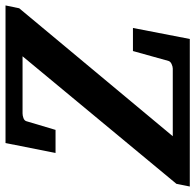

<svg xmlns="http://www.w3.org/2000/svg" viewBox="-47 -685 711 699"><g transform="rotate(-90 308.5 -335.5)"><path d="M627.9 -621.1 162.1 -62H408.2Q415.5 -62 424.6 -66.2Q433.6 -70.3 436 -77.1L472.2 -207H556.2L516.1 0H-21L-11.2 -48.8L453.1 -608.9H245.1Q237.3 -608.9 228.3 -605.7Q219.2 -602.5 216.8 -595.2L185.1 -488.8H101.1L137.2 -670.9H638.2Z"/></g></svg>

Font: Charis SIL Am
Style: Bold Italic
Weight: 700
Italic angle: -11°
Foundry: SIL International
Version: Version 5.000